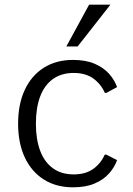

<svg xmlns="http://www.w3.org/2000/svg" viewBox="-20 -798 572 828"><path d="M294.9 9.8Q222.2 9.8 168.9 -23.9Q115.7 -57.6 86.9 -119.1Q58.1 -180.7 58.1 -264.6Q58.1 -349.1 86.9 -410.6Q115.7 -472.2 168.9 -505.9Q222.2 -539.6 294.9 -539.6Q349.6 -539.6 387.9 -523.2Q426.3 -506.8 450.2 -480Q474.1 -453.1 484.9 -422.4L439 -397.5H432.1Q415.5 -435.5 382.3 -459.5Q349.1 -483.4 297.9 -483.4Q245.1 -483.4 208.5 -457.3Q171.9 -431.2 153.3 -382.1Q134.8 -333 134.8 -264.6Q134.8 -196.8 153.3 -147.7Q171.9 -98.6 208.3 -72.3Q244.6 -45.9 297.9 -45.9Q349.1 -45.9 382.1 -69.6Q415 -93.3 431.6 -130.9H439L484.9 -107.4Q474.1 -76.7 450.2 -49.8Q426.3 -22.9 387.9 -6.6Q349.6 9.8 294.9 9.8ZM266.1 -597.7 364.3 -777.8H456.1L314.9 -597.7Z"/></svg>

Font: Comme Light
Style: Regular
Weight: 300
Version: Version 1.000;gftools[0.9.27]